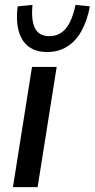

<svg xmlns="http://www.w3.org/2000/svg" viewBox="-20 -766 388 786"><path d="M33 0 111 -492H212L134 0ZM173 -553Q127 -553 97.5 -575Q68 -597 56.5 -639Q45 -681 52 -740L113 -746Q107 -682 123.5 -650Q140 -618 182 -618Q224 -618 250 -650Q276 -682 289 -746L348 -740Q337 -681 313.5 -639Q290 -597 254.5 -575Q219 -553 173 -553Z"/></svg>

Font: Nunito Sans 10pt SemiCondensed SemiBold
Style: Italic
Weight: 600
Width: 4
Italic angle: -9°
Designer: Vernon Adams
Foundry: Vernon Adams
Version: Version 3.101;gftools[0.9.27]